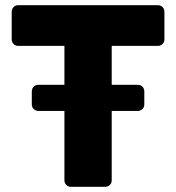

<svg xmlns="http://www.w3.org/2000/svg" viewBox="-20 -720 679 740"><path d="M253.4 0Q242.8 0 235.5 -7.2Q228.3 -14.5 228.3 -25.1V-292.5H127.8Q117.1 -292.5 109.9 -299.8Q102.6 -307 102.6 -317.6V-367.6Q102.6 -378.6 109.9 -385.9Q117.1 -393.1 127.8 -393.1H228.3V-543.1H50.3Q39.6 -543.1 32.4 -550.4Q25.1 -557.6 25.1 -568.3V-674.5Q25.1 -685.5 32.4 -692.8Q39.6 -700 50.3 -700H588.2Q599.2 -700 606.5 -692.8Q613.7 -685.5 613.7 -674.5V-568.3Q613.7 -557.6 606.5 -550.4Q599.2 -543.1 588.2 -543.1H410.6V-393.1H510.7Q521.7 -393.1 529 -385.9Q536.2 -378.6 536.2 -367.6V-317.6Q536.2 -307 529 -299.8Q521.7 -292.5 510.7 -292.5H410.6V-25.1Q410.6 -14.5 403.4 -7.2Q396.1 0 385.1 0Z"/></svg>

Font: Rubik Light
Style: Regular
Weight: 300
Designer: Hubert and Fischer
Foundry: Hubert and Fischer
Version: Version 2.300;gftools[0.9.30]